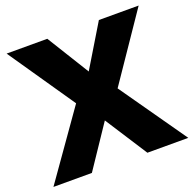

<svg xmlns="http://www.w3.org/2000/svg" viewBox="-125 -835 969 962"><g transform="rotate(-20 359.5 -354.0)"><path d="M0 0 250 -355 8 -708H225L364 -483L500 -708H712L471 -354L719 0H501L356 -225L205 0Z"/></g></svg>

Font: Onest Black
Style: Regular
Weight: 900
Designer: Dmitri Voloshin, Andrey Kudryavtsev
Foundry: Dmitri Voloshin, Andrey Kudryavtsev
Version: Version 1.000;gftools[0.9.33]